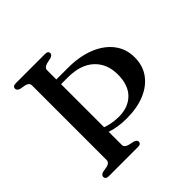

<svg xmlns="http://www.w3.org/2000/svg" viewBox="-178 -861 1022 1022"><g transform="rotate(-45 333.0 -350.0)"><path d="M196 -526V-561.5H333Q421 -561.5 486.5 -535Q552 -508.5 588.2 -461Q624.5 -413.5 624.5 -350Q624.5 -287.5 591.8 -242.5Q559 -197.5 500.8 -173.5Q442.5 -149.5 365 -149.5Q328.5 -149.5 298.2 -154.5Q268 -159.5 242.5 -168.8Q217 -178 194.5 -191.5L200.5 -223.5Q219 -212 241 -203.5Q263 -195 288.8 -190.2Q314.5 -185.5 342 -185.5Q412 -185.5 454.2 -227.2Q496.5 -269 496.5 -349.5Q496.5 -429.5 444.8 -477.8Q393 -526 295.5 -526ZM246 -70Q246 -59 252.8 -53Q259.5 -47 270.5 -43.5L304 -36Q313 -32.5 317.8 -28.2Q322.5 -24 322.5 -16.5Q322.5 -9 317 -4.5Q311.5 0 299 0H79Q67 0 61.2 -5Q55.5 -10 55.5 -17.5Q55.5 -31.5 74 -37.5L107.5 -43.5Q119 -46.5 125.5 -52.8Q132 -59 132 -70V-630Q132 -641 125.5 -647.2Q119 -653.5 107.5 -656.5L74 -662.5Q55.5 -668.5 55.5 -682.5Q55.5 -690.5 61.2 -695.2Q67 -700 79 -700H299Q311.5 -700 317 -695.8Q322.5 -691.5 322.5 -683.5Q322.5 -676.5 317.8 -672Q313 -667.5 304 -664L270.5 -656.5Q259.5 -653 252.8 -647Q246 -641 246 -630Z"/></g></svg>

Font: Fraunces 17pt
Style: Regular
Weight: 400
Version: Version 1.000;[b76b70a41]